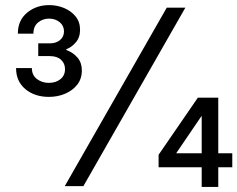

<svg xmlns="http://www.w3.org/2000/svg" viewBox="-20 -730 931 753"><path d="M172 -350Q116 -350 79.5 -380.5Q43 -411 43 -463H105Q105 -435 125 -420Q145 -405 171 -405Q199 -405 217 -419.5Q235 -434 235 -459Q235 -481 219.5 -495.5Q204 -510 175 -510H130V-560H176Q200 -560 215.5 -573Q231 -586 231 -607Q231 -629 214 -643Q197 -657 172 -657Q148 -657 129.5 -642Q111 -627 111 -598H50Q50 -650 86 -680Q122 -710 173 -710Q204 -710 231.5 -698.5Q259 -687 276.5 -665.5Q294 -644 294 -613Q294 -583 277 -563.5Q260 -544 240 -537V-534Q267 -524 284 -504Q301 -484 301 -454Q301 -421 283 -398Q265 -375 235.5 -362.5Q206 -350 172 -350ZM234 0 634 -700H707L307 0ZM771 3V-74H602V-123L756 -347H836V-129H891V-74H836V3ZM671 -129H771V-276Z"/></svg>

Font: Be Vietnam Pro Light
Style: Regular
Weight: 300
Designer: Lam Bao, Tony Le, Vietanh Nguyen
Foundry: Yellow Type Foundry
Version: Version 1.002; ttfautohint (v1.8.3)